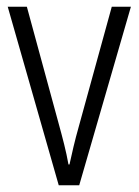

<svg xmlns="http://www.w3.org/2000/svg" viewBox="-20 -552 413 572"><path d="M155 0H216L370 -532H313L215 -176C203 -134 194 -94 187 -62H184C177 -102 166 -143 155 -183L60 -532H3Z"/></svg>

Font: Noto Sans Devanagari Condensed Light
Style: Regular
Weight: 300
Width: 3
Designer: Jelle Bosma - Monotype Design Team
Foundry: Monotype Imaging Inc.
Version: Version 2.004